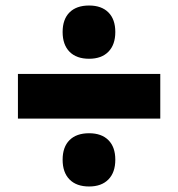

<svg xmlns="http://www.w3.org/2000/svg" viewBox="-20 -705 646 696"><path d="M303 -685Q348 -685 373 -660Q398 -635 398 -589Q398 -543 373 -517.5Q348 -492 303 -492Q257 -492 232 -517.5Q207 -543 207 -589Q207 -635 232 -660Q257 -685 303 -685ZM561 -437V-275H45V-437ZM303 -222Q348 -222 373 -197Q398 -172 398 -126Q398 -80 373 -54.5Q348 -29 303 -29Q257 -29 232 -54.5Q207 -80 207 -126Q207 -172 232 -197Q257 -222 303 -222Z"/></svg>

Font: Prodigy Sans Black
Style: Regular
Weight: 900
Designer: Wei Huang
Foundry: Wei Huang
Version: Version 1.003; ttfautohint (v1.8.3)